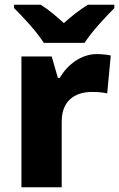

<svg xmlns="http://www.w3.org/2000/svg" viewBox="-20 -786 500 806"><path d="M164 -606H335C364 -652 425 -717 460 -752V-766H349C314 -745 283 -720 248 -689C214 -720 186 -744 151 -766H39V-752C76 -716 135 -652 164 -606ZM386 -559C321 -559 262 -514 231 -459H223L197 -549H70V0H239V-275C239 -377 311 -400 366 -400C398 -400 416 -397 430 -394L445 -553C433 -556 407 -559 386 -559Z"/></svg>

Font: Noto Sans Lao UI ExtBd
Style: Regular
Weight: 800
Designer: Monotype Design Team
Foundry: Monotype Imaging Inc.
Version: Version 2.000